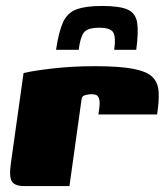

<svg xmlns="http://www.w3.org/2000/svg" viewBox="-20 -624 555 644"><path d="M213 0H59Q31 0 20.5 -14.5Q10 -29 16 -73L59 -379Q92 -387 158 -394.5Q224 -402 297 -402Q379 -402 425 -393.5Q471 -385 490.5 -366.5Q510 -348 512 -317Q514 -286 507 -240H310L312 -254Q316 -279 313 -290.5Q310 -302 303.5 -305Q297 -308 288 -308Q276 -308 266 -305Q256 -302 254 -294ZM323 -604Q381 -604 408 -592Q435 -580 440 -548Q445 -516 437 -457H363Q369 -499 360 -515Q351 -531 313 -531Q273 -531 261 -514.5Q249 -498 244 -457H168Q177 -518 191.5 -549.5Q206 -581 236.5 -592.5Q267 -604 323 -604Z"/></svg>

Font: Genos Black
Style: Italic
Weight: 900
Italic angle: -8°
Version: Version 1.010